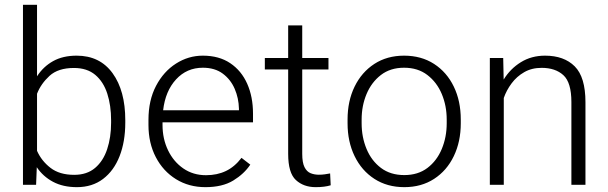

<svg xmlns="http://www.w3.org/2000/svg" viewBox="-20 -770 2534 800"><path d="M502 -269V-258.8Q502 -180.2 478.3 -119.4Q454.6 -58.6 409.4 -24.4Q364.3 9.8 300.3 9.8Q242.7 9.8 200.9 -12.5Q159.2 -34.7 133.3 -73.2L130.4 0H75.7V-750H134.3V-452.1Q160.6 -492.7 201.4 -515.4Q242.2 -538.1 299.3 -538.1Q396 -538.1 449 -465.1Q502 -392.1 502 -269ZM442.9 -258.8V-269Q442.9 -330.6 427 -379.9Q411.1 -429.2 377 -458Q342.8 -486.8 288.1 -486.8Q222.2 -486.8 186.3 -453.9Q150.4 -420.9 134.3 -379.4V-141.6Q152.8 -99.6 190.4 -70.6Q228 -41.5 289.1 -41.5Q342.3 -41.5 376.2 -70.3Q410.2 -99.1 426.5 -148.4Q442.9 -197.8 442.9 -258.8Z M835.9 9.8Q767.1 9.8 713.4 -23.4Q659.7 -56.6 629.2 -115.2Q598.6 -173.8 598.6 -249.5V-270.5Q598.6 -352.1 630.1 -412.1Q661.6 -472.2 713.4 -505.1Q765.1 -538.1 825.2 -538.1Q892.6 -538.1 939.2 -506.8Q985.8 -475.6 1010 -421.1Q1034.2 -366.7 1034.2 -295.9V-260.3H657.2V-249.5Q657.2 -191.4 680.2 -143.8Q703.1 -96.2 743.9 -68.1Q784.7 -40 838.4 -40Q884.8 -40 921.1 -57.4Q957.5 -74.7 986.3 -112.3L1022.9 -84Q997.1 -45.4 951.9 -17.8Q906.7 9.8 835.9 9.8ZM825.2 -487.8Q758.3 -487.8 713.6 -439.2Q668.9 -390.6 659.7 -310.5H975.6V-316.9Q974.6 -361.3 957.8 -400.1Q940.9 -439 908 -463.4Q875 -487.8 825.2 -487.8Z M1348.6 -528.3V-480.5H1239.3V-128.9Q1239.3 -92.3 1248.8 -73.5Q1258.3 -54.7 1274.2 -48.3Q1290 -42 1308.1 -42Q1321.3 -42 1333.5 -43.7Q1345.7 -45.4 1355.5 -47.4L1357.9 2Q1332.5 9.8 1295.4 9.8Q1245.1 9.8 1212.9 -19.8Q1180.7 -49.3 1180.7 -128.9V-480.5H1083.5V-528.3H1180.7V-664.1H1239.3V-528.3Z M1428.2 -256.3V-272Q1428.2 -349.1 1457.5 -409.2Q1486.8 -469.2 1539.8 -503.7Q1592.8 -538.1 1663.6 -538.1Q1735.4 -538.1 1788.6 -503.7Q1841.8 -469.2 1870.8 -409.2Q1899.9 -349.1 1899.9 -272V-256.3Q1899.9 -179.7 1870.8 -119.4Q1841.8 -59.1 1788.8 -24.7Q1735.8 9.8 1664.6 9.8Q1593.3 9.8 1540 -24.7Q1486.8 -59.1 1457.5 -119.4Q1428.2 -179.7 1428.2 -256.3ZM1486.8 -272V-256.3Q1486.8 -198.7 1507.3 -149.4Q1527.8 -100.1 1567.4 -70.3Q1606.9 -40.5 1664.6 -40.5Q1721.7 -40.5 1761 -70.3Q1800.3 -100.1 1820.8 -149.4Q1841.3 -198.7 1841.3 -256.3V-272Q1841.3 -329.1 1820.8 -378.2Q1800.3 -427.2 1760.7 -457.5Q1721.2 -487.8 1663.6 -487.8Q1606.4 -487.8 1567.1 -457.5Q1527.8 -427.2 1507.3 -378.2Q1486.8 -329.1 1486.8 -272Z M2236.8 -487.3Q2195.3 -487.3 2164.1 -469.2Q2132.8 -451.2 2111.6 -422.6Q2090.3 -394 2079.1 -361.8V0H2021V-528.3H2076.7L2078.6 -438.5Q2106 -483.4 2150.1 -510.7Q2194.3 -538.1 2251 -538.1Q2330.1 -538.1 2374.8 -493.4Q2419.4 -448.7 2419.4 -344.2V0H2360.8V-344.7Q2360.8 -426.3 2327.4 -456.8Q2293.9 -487.3 2236.8 -487.3Z"/></svg>

Font: Vazirmatn FD ExtraLight
Style: Regular
Weight: 200
Designer: Saber Rastikerdar
Foundry: Saber Rastikerdar
Version: Version 33.003